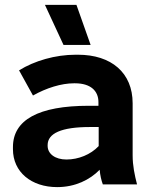

<svg xmlns="http://www.w3.org/2000/svg" viewBox="-20 -755 630 786"><path d="M240 -571H351L293 -735H164ZM214 11C288 11 348 -19 388 -60C390 -37 395 -16 401 0H541C531 -39 523 -77 523 -119V-332C523 -457 436 -531 299 -531H290C206 -531 121 -506 58 -467L115 -364C170 -395 231 -414 283 -414H287C351 -414 383 -383 383 -337V-322H344C137 -322 33 -264 33 -153V-144C33 -51 108 11 214 11ZM252 -102C206 -102 175 -125 175 -158V-161C175 -209 231 -235 348 -235H384V-157C351 -122 301 -102 252 -102Z"/></svg>

Font: Fixel Display Bold
Style: Bold
Weight: 700
Designer: AlfaBravo + MacPaw
Foundry: Kyrylo Tkachov, Marchela Mozhyna, Serhii Makarenko, Maria Weinstein, Zakhar Kryvoshyya
Version: Version 1.211